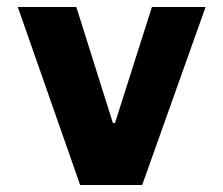

<svg xmlns="http://www.w3.org/2000/svg" viewBox="-20 -531 640 551"><path d="M210 0 31 -511H199L304 -178H310L416 -511H570L388 0Z"/></svg>

Font: Chivo Mono
Style: Bold
Weight: 700
Monospace: yes
Designer: Hector Gatti
Foundry: Omnibus-Type
Version: Version 1.008; ttfautohint (v1.8.4.7-5d5b)